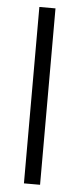

<svg xmlns="http://www.w3.org/2000/svg" viewBox="-52 -729 314 759"><g transform="rotate(5 105.0 -350.0)"><path d="M137 -700V0H73V-700Z"/></g></svg>

Font: Pathway Extreme Condensed ExtraLight
Style: Regular
Weight: 250
Width: 3
Version: Version 1.001;gftools[0.9.26]